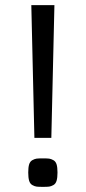

<svg xmlns="http://www.w3.org/2000/svg" viewBox="-20 -716 334 748"><path d="M122.5 -98Q130 -99 147 -99Q164 -99 171.5 -98Q179 -97 188 -92Q197 -87 200.5 -75.5Q204 -64 204 -44Q204 -24 200.5 -12Q197 0 188 5Q179 10 171.5 11Q164 12 147 12Q130 12 122.5 11Q115 10 106 5Q97 0 93.5 -12Q90 -24 90 -44Q90 -64 93.5 -75.5Q97 -87 106 -92Q115 -97 122.5 -98ZM180 -179H114L102 -696H192Z"/></svg>

Font: Strait
Style: Regular
Weight: 400
Width: 3
Designer: Eduardo Rodriguez Tunni
Foundry: Eduardo Rodriguez Tunni
Version: Version 1.001